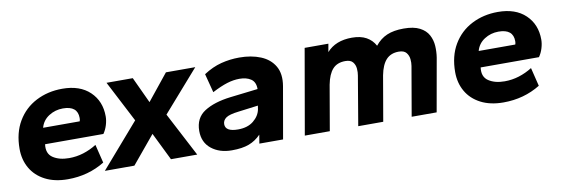

<svg xmlns="http://www.w3.org/2000/svg" viewBox="-43 -757 3051 1044"><g transform="rotate(-10 1482.5 -235.0)"><path d="M266 10Q193 10 141 -17Q89 -44 62 -91Q35 -138 35 -198Q35 -286 72.5 -349.5Q110 -413 175 -446.5Q240 -480 320 -480Q417 -480 472 -427.5Q527 -375 527 -291Q527 -269 519.5 -244Q512 -219 498 -199H176Q169 -148 203.5 -125Q238 -102 292 -102Q333 -102 371.5 -114Q410 -126 445 -148L470 -46Q379 10 266 10ZM181 -289H383Q386 -296 386 -307Q386 -374 305 -374Q262 -374 227 -351.5Q192 -329 181 -289Z M471 0 681 -242 563 -470H708L775 -326L891 -470H1053L854 -243L981 0H836L761 -153L634 0Z M1171 10Q1103 10 1058.5 -25.5Q1014 -61 1014 -124Q1014 -196 1068 -230.5Q1122 -265 1213 -276L1366 -294Q1366 -333 1341.5 -349.5Q1317 -366 1278 -366Q1245 -366 1209.5 -355Q1174 -344 1126 -319L1099 -423Q1148 -455 1197 -467.5Q1246 -480 1297 -480Q1364 -480 1415 -459Q1466 -438 1491 -395Q1516 -352 1505 -286L1455 0H1324L1332 -48Q1303 -18 1266 -4Q1229 10 1171 10ZM1224 -96Q1277 -96 1309.5 -122.5Q1342 -149 1349 -185L1352 -205L1243 -191Q1191 -185 1172.5 -171.5Q1154 -158 1154 -137Q1154 -96 1224 -96Z M1575 0 1657 -470H1788L1780 -425Q1829 -480 1919 -480Q1967 -480 1998.5 -462.5Q2030 -445 2047 -413Q2075 -448 2112.5 -464Q2150 -480 2205 -480Q2260 -480 2293 -463Q2326 -446 2341 -418Q2356 -390 2358 -357.5Q2360 -325 2355 -293L2303 0H2165L2212 -272Q2215 -289 2213 -309.5Q2211 -330 2198.5 -345.5Q2186 -361 2157 -361Q2113 -361 2087.5 -333.5Q2062 -306 2051 -249L2008 0H1870L1916 -272Q1919 -288 1917.5 -309Q1916 -330 1903.5 -345.5Q1891 -361 1862 -361Q1817 -361 1792 -333.5Q1767 -306 1756 -249L1713 0Z M2671 10Q2598 10 2546 -17Q2494 -44 2467 -91Q2440 -138 2440 -198Q2440 -286 2477.5 -349.5Q2515 -413 2580 -446.5Q2645 -480 2725 -480Q2822 -480 2877 -427.5Q2932 -375 2932 -291Q2932 -269 2924.5 -244Q2917 -219 2903 -199H2581Q2574 -148 2608.5 -125Q2643 -102 2697 -102Q2738 -102 2776.5 -114Q2815 -126 2850 -148L2875 -46Q2784 10 2671 10ZM2586 -289H2788Q2791 -296 2791 -307Q2791 -374 2710 -374Q2667 -374 2632 -351.5Q2597 -329 2586 -289Z"/></g></svg>

Font: Gantari
Style: Bold Italic
Weight: 700
Italic angle: -10°
Designer: Anugrah Pasau
Foundry: Lafontype
Version: Version 1.000; ttfautohint (v1.8.4.7-5d5b)